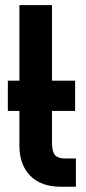

<svg xmlns="http://www.w3.org/2000/svg" viewBox="-20 -710 326 730"><path d="M9.8 -403.3H53.7V-690.4H177.7V-403.3H265.6V-288.1H177.7V-166Q177.7 -133.8 189.5 -120.1Q201.2 -107.4 226.6 -107.4H268.6V0H211.9Q136.7 0 95.7 -41Q53.7 -83 53.7 -158.2V-288.1H9.8Z"/></svg>

Font: Dinish
Style: Bold
Weight: 700
Designer: Bert Driehuis
Foundry: Playbeing
Version: Version 3.006; git-39231f3c-release